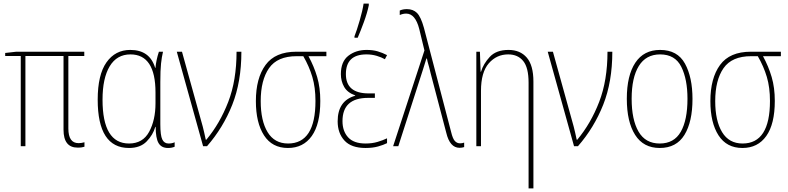

<svg xmlns="http://www.w3.org/2000/svg" viewBox="-20 -817 4405 1073"><path d="M362 -99V-504H451V-528H71L9 -521V-504H96V0H122V-504H335V-92Q335 8 414 8Q427 8 437 6.5Q447 5 452 3V-22Q435 -17 419 -17Q362 -17 362 -99Z M848 -108H850Q850 -45 866 -17.5Q882 10 919 10Q940 10 956 3V-22Q942 -15 922 -15Q898 -15 887 -37.5Q876 -60 876 -123V-358Q876 -425 880 -462Q884 -499 891 -528H868Q852 -479 849 -438H847Q817 -538 708 -538Q624 -538 575 -468.5Q526 -399 526 -260Q526 10 701 10Q764 10 799.5 -26.5Q835 -63 848 -108ZM553 -260Q553 -380 593 -446.5Q633 -513 709 -513Q849 -513 849 -300V-240Q849 -146 813.5 -80.5Q778 -15 701 -15Q553 -15 553 -260Z M1115 0H1137Q1227 -103 1278 -231.5Q1329 -360 1329 -528H1302Q1302 -368 1255.5 -247.5Q1209 -127 1133 -36H1130Q1126 -55 1121 -77Q1116 -99 1113 -110L997 -528H968Z M1704 -503H1804V-528H1636Q1518 -528 1464 -454Q1410 -380 1410 -252Q1410 -131 1455.5 -60.5Q1501 10 1589 10Q1675 10 1722.5 -57Q1770 -124 1770 -253Q1770 -327 1752.5 -386.5Q1735 -446 1704 -503ZM1638 -503H1675Q1708 -446 1725.5 -387Q1743 -328 1743 -253Q1743 -15 1590 -15Q1514 -15 1475.5 -78.5Q1437 -142 1437 -252Q1437 -369 1483.5 -436Q1530 -503 1638 -503Z M1979 -606Q1995 -643 2013.5 -693.5Q2032 -744 2041 -787V-797H2012Q2006 -757 1990 -702Q1974 -647 1961 -614V-606ZM2040 -295Q1913 -295 1913 -403Q1913 -513 2028 -513Q2058 -513 2085 -505Q2112 -497 2131 -486L2143 -509Q2118 -522 2091 -530Q2064 -538 2029 -538Q1969 -538 1927 -505.5Q1885 -473 1885 -403Q1885 -363 1903.5 -331Q1922 -299 1965 -284V-282Q1867 -254 1867 -139Q1867 -73 1905 -31.5Q1943 10 2023 10Q2063 10 2093 1.5Q2123 -7 2143 -17V-44Q2120 -33 2090 -24Q2060 -15 2023 -15Q1957 -15 1925.5 -49.5Q1894 -84 1894 -140Q1894 -270 2037 -270H2075V-295Z M2206 0 2344 -429Q2349 -444 2353.5 -459.5Q2358 -475 2363 -490H2366Q2369 -472 2373 -460Q2377 -448 2387 -406L2474 -75Q2494 9 2548 9Q2562 9 2574 5V-20Q2564 -16 2551 -16Q2534 -16 2522 -29Q2510 -42 2501 -80L2349 -662Q2332 -723 2310.5 -744.5Q2289 -766 2254 -766Q2231 -766 2214 -758V-733Q2232 -741 2250 -741Q2301 -741 2323 -655L2352 -535L2177 0Z M2668 -416H2666L2662 -528H2642V0H2668V-309Q2668 -413 2711.5 -463Q2755 -513 2820 -513Q2874 -513 2904 -476Q2934 -439 2934 -355V236H2961V-361Q2961 -452 2924 -495Q2887 -538 2822 -538Q2753 -538 2717 -499Q2681 -460 2668 -416Z M3188 0H3210Q3300 -103 3351 -231.5Q3402 -360 3402 -528H3375Q3375 -368 3328.5 -247.5Q3282 -127 3206 -36H3203Q3199 -55 3194 -77Q3189 -99 3186 -110L3070 -528H3041Z M3669 -538Q3578 -538 3530.5 -466.5Q3483 -395 3483 -265Q3483 -136 3529.5 -63Q3576 10 3667 10Q3760 10 3805 -63Q3850 -136 3850 -264Q3850 -385 3808 -461.5Q3766 -538 3669 -538ZM3669 -513Q3753 -513 3787.5 -443.5Q3822 -374 3822 -265Q3822 -146 3784.5 -80.5Q3747 -15 3667 -15Q3587 -15 3548.5 -81.5Q3510 -148 3510 -265Q3510 -383 3550 -448Q3590 -513 3669 -513Z M4244 -503H4344V-528H4176Q4058 -528 4004 -454Q3950 -380 3950 -252Q3950 -131 3995.5 -60.5Q4041 10 4129 10Q4215 10 4262.5 -57Q4310 -124 4310 -253Q4310 -327 4292.5 -386.5Q4275 -446 4244 -503ZM4178 -503H4215Q4248 -446 4265.5 -387Q4283 -328 4283 -253Q4283 -15 4130 -15Q4054 -15 4015.5 -78.5Q3977 -142 3977 -252Q3977 -369 4023.5 -436Q4070 -503 4178 -503Z"/></svg>

Font: Noto Sans Display SemiCondensed Thin
Style: Regular
Weight: 250
Width: 4
Designer: Monotype Design team
Foundry: Monotype Imaging Inc.
Version: 1.000